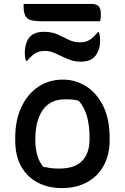

<svg xmlns="http://www.w3.org/2000/svg" viewBox="-20 -953 640 984"><path d="M302 -545Q368 -545 422.5 -510Q477 -475 509.5 -408.5Q542 -342 542 -246V-235Q542 -160 511.5 -104.5Q481 -49 426 -19Q371 11 297 11Q229 11 175 -16.5Q121 -44 89.5 -98.5Q58 -153 58 -235V-246Q58 -337 89.5 -404Q121 -471 176 -508Q231 -545 302 -545ZM314 -444Q237 -444 199 -389Q161 -334 161 -239V-233Q161 -195 170.5 -159.5Q180 -124 202 -98Q222 -94 240.5 -91.5Q259 -89 283 -89Q363 -89 401 -128.5Q439 -168 439 -241V-248Q439 -308 426 -355.5Q413 -403 384 -436Q370 -441 353 -442.5Q336 -444 314 -444ZM391 -736Q418 -736 438.5 -748Q459 -760 481 -788H487Q493 -769 493 -747Q493 -728 490 -713Q487 -698 482 -689Q472 -665 451.5 -651Q431 -637 395 -637Q365 -637 341 -645.5Q317 -654 296 -664.5Q275 -675 254 -683.5Q233 -692 209 -692Q182 -692 162 -680.5Q142 -669 119 -641H113Q110 -650 108.5 -661Q107 -672 107 -681Q107 -701 110.5 -716Q114 -731 118 -740Q127 -763 148 -776.5Q169 -790 205 -790Q246 -790 275.5 -776.5Q305 -763 331.5 -749.5Q358 -736 391 -736ZM101 -933H446Q476 -933 486.5 -920Q497 -907 497 -878Q497 -869 496 -860Q495 -851 493 -844H193Q135 -844 118 -861Q101 -878 101 -918Z"/></svg>

Font: Recursive Sn Csl St Med
Style: Regular
Weight: 500
Version: Version 1.079;hotconv 1.0.112;makeotfexe 2.5.65598; ttfautoh